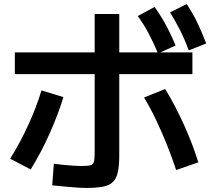

<svg xmlns="http://www.w3.org/2000/svg" viewBox="-20 -875 1040 945"><path d="M405 50Q385 50 356 48Q327 46 296 43Q265 40 237 37L245 -69Q268 -66 292.5 -63.5Q317 -61 340 -59.5Q363 -58 379 -58Q411 -58 425 -61.5Q439 -65 442.5 -79.5Q446 -94 446 -127V-806H567V-113Q567 -62 560.5 -30Q554 2 537 19.5Q520 37 488 43.5Q456 50 405 50ZM30 -94Q79 -172 119.5 -260.5Q160 -349 184 -430L292 -397Q267 -314 225.5 -220.5Q184 -127 131 -41ZM847 -38Q827 -99 802 -161.5Q777 -224 748.5 -284Q720 -344 689 -395L793 -437Q843 -355 885.5 -261Q928 -167 956 -76ZM53 -510V-617H927V-510ZM758 -612Q734 -668 711 -711.5Q688 -755 658 -796L741 -841Q772 -797 797 -751Q822 -705 844 -651ZM909 -627Q888 -684 865.5 -728Q843 -772 817 -814L899 -855Q929 -810 951.5 -763Q974 -716 995 -661Z"/></svg>

Font: M PLUS 2 SemiBold
Style: Regular
Weight: 600
Designer: Coji Morishita
Foundry: UNDERFOREST DESIGN
Version: Version 1.001